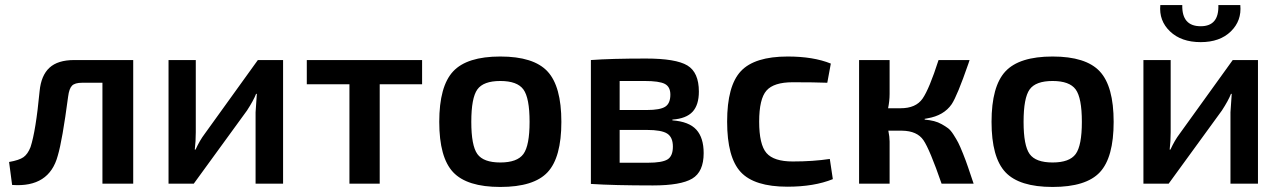

<svg xmlns="http://www.w3.org/2000/svg" viewBox="-20 -728 5077 761"><path d="M508 -490V0H386V-400H305Q277 -400 265.5 -388.5Q254 -377 250 -345Q227 -171 209 -111Q175 16 28 5L16 -86Q56 -93 73 -105Q90 -117 101 -145Q122 -209 137 -367Q143 -429 176 -459.5Q209 -490 274 -490Z M1102 0H993V-283Q993 -286 998 -356H995Q985 -330 959 -290L748 0H648V-490H756V-204Q756 -168 752 -135H755Q772 -172 791 -197L1002 -490H1102Z M1653 -394H1485V0H1365V-394H1196V-490H1653Z M1963 13Q1831 13 1776 -45.5Q1721 -104 1721 -245Q1721 -386 1776 -445Q1831 -504 1963 -504Q2095 -504 2150 -445Q2205 -386 2205 -245Q2205 -104 2150.5 -45.5Q2096 13 1963 13ZM1848 -245Q1848 -151 1872 -117.5Q1896 -84 1963 -84Q2030 -84 2054.5 -117.5Q2079 -151 2079 -245Q2079 -340 2054.5 -373.5Q2030 -407 1963 -407Q1896 -407 1872 -373.5Q1848 -340 1848 -245Z M2645 -254V-251Q2711 -246 2740 -214Q2769 -182 2769 -121Q2769 -47 2723.5 -20Q2678 7 2568 7Q2412 7 2322 1V-490Q2402 -496 2540 -496Q2659 -496 2704.5 -468.5Q2750 -441 2750 -365Q2750 -312 2725 -285Q2700 -258 2645 -254ZM2436 -292H2544Q2596 -292 2616.5 -305Q2637 -318 2637 -353Q2637 -384 2615 -395.5Q2593 -407 2535 -407H2436ZM2436 -83H2548Q2604 -83 2625.5 -96Q2647 -109 2647 -147Q2647 -184 2624.5 -198.5Q2602 -213 2544 -213H2436Z M3269 -98 3281 -18Q3207 12 3101 12Q2970 12 2916 -46Q2862 -104 2862 -246Q2862 -388 2916.5 -446Q2971 -504 3102 -504Q3204 -504 3273 -476L3259 -400Q3209 -402 3122 -402Q3047 -402 3018 -369Q2989 -336 2989 -246Q2989 -155 3018 -121.5Q3047 -88 3122 -88Q3203 -88 3269 -98Z M3645 -257V-254Q3666 -252 3682 -248Q3698 -244 3713 -235.5Q3728 -227 3738 -219.5Q3748 -212 3759.5 -194Q3771 -176 3778 -162.5Q3785 -149 3797 -119Q3809 -89 3816.5 -66.5Q3824 -44 3839 0H3712Q3665 -136 3640 -172.5Q3615 -209 3556 -210H3551H3501Q3506 -185 3506 -167V0H3385V-490H3506V-356Q3506 -328 3500 -299H3550Q3610 -299 3636.5 -337Q3663 -375 3700 -490H3823Q3821 -485 3818 -475Q3774 -348 3752 -315Q3721 -270 3656 -259Q3651 -258 3645 -257Z M4152 13Q4020 13 3965 -45.5Q3910 -104 3910 -245Q3910 -386 3965 -445Q4020 -504 4152 -504Q4284 -504 4339 -445Q4394 -386 4394 -245Q4394 -104 4339.5 -45.5Q4285 13 4152 13ZM4037 -245Q4037 -151 4061 -117.5Q4085 -84 4152 -84Q4219 -84 4243.5 -117.5Q4268 -151 4268 -245Q4268 -340 4243.5 -373.5Q4219 -407 4152 -407Q4085 -407 4061 -373.5Q4037 -340 4037 -245Z M4809 -708H4896Q4902 -646 4858.5 -603.5Q4815 -561 4739 -561Q4662 -561 4617.5 -603.5Q4573 -646 4579 -708H4666Q4664 -624 4739 -624Q4812 -624 4809 -708ZM4966 0H4857V-283Q4857 -286 4862 -356H4859Q4849 -330 4823 -290L4612 0H4512V-490H4620V-204Q4620 -168 4616 -135H4619Q4636 -172 4655 -197L4866 -490H4966Z"/></svg>

Font: Exo 2.0 Semi Bold
Style: Regular
Weight: 600
Designer: Natanael Gama
Version: Version 1.001;PS 001.001;hotconv 1.0.70;makeotf.lib2.5.58329